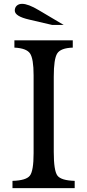

<svg xmlns="http://www.w3.org/2000/svg" viewBox="-20 -980 455 1000"><path d="M260 -581V-189Q260 -91 279 -65.5Q298 -40 369 -38V0H45V-38Q116 -40 135.5 -65Q155 -90 155 -182V-588Q155 -674 136.5 -701.5Q118 -729 55 -732V-770H359V-732Q296 -730 278 -701.5Q260 -673 260 -581ZM312 -850H252L132 -878Q57 -895 57 -925Q57 -941 67.5 -950.5Q78 -960 95 -960Q127 -960 182 -927Z"/></svg>

Font: Libre Baskerville
Style: Regular
Weight: 400
Designer: Pablo Impallari, Rodrigo Fuenzalida
Foundry: Pablo Impallari, Rodrigo Fuenzalida
Version: Version 1.000